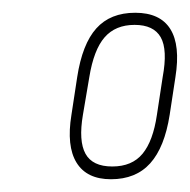

<svg xmlns="http://www.w3.org/2000/svg" viewBox="-20 -709 298 301"><path d="M154 -428Q116 -428 100 -454Q84 -480 92 -529L101 -588Q109 -640 131 -664.5Q153 -689 192 -689Q231 -689 247 -663.5Q263 -638 255 -588L246 -529Q238 -478 215.5 -453Q193 -428 154 -428ZM156 -448Q187 -448 203.5 -468Q220 -488 226 -529L235 -588Q243 -631 232 -650.5Q221 -670 191 -670Q161 -670 144 -650.5Q127 -631 120 -588L110 -529Q103 -488 114 -468Q125 -448 156 -448Z"/></svg>

Font: Sofia Sans Extra Condensed Thin
Style: Italic
Weight: 250
Italic angle: -9°
Version: Version 4.100